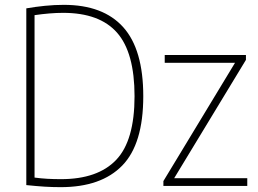

<svg xmlns="http://www.w3.org/2000/svg" viewBox="-20 -767 1066 792"><path d="M230.5 5Q196.5 5 164.2 3Q132 1 88.5 -3.5V-732.5Q125.5 -739 165.2 -743Q205 -747 243 -747Q405.5 -747 488.2 -655Q571 -563 571 -370Q571 -173 484.2 -84Q397.5 5 230.5 5ZM231.5 -28Q383.5 -28 459.2 -107.5Q535 -187 535 -370Q535 -550 463 -632Q391 -714 240.5 -714Q213 -714 183.2 -711.5Q153.5 -709 122.5 -704.5V-34.5Q149 -31 175 -29.5Q201 -28 231.5 -28ZM654 0V-20L949.5 -508H659.5V-540H994.5V-520L698.5 -32H1000V0Z"/></svg>

Font: Encode Sans SemiCondensed SemiCondensed Thin
Style: Regular
Weight: 100
Width: 4
Designer: Multiple Designers
Foundry: Impallari Type
Version: Version 3.000; ttfautohint (v1.8.3) -l 8 -r 50 -G 200 -x 14 